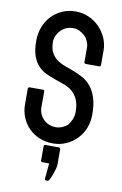

<svg xmlns="http://www.w3.org/2000/svg" viewBox="-104 -836 697 1095"><g transform="rotate(10 244.0 -288.5)"><path d="M438 -503Q438 -493 428 -493H352Q342 -493 342 -503V-585Q342 -604 334 -622Q326 -640 312.5 -653Q299 -666 281.5 -674Q264 -682 245 -682Q225 -682 207 -674.5Q189 -667 175.5 -653.5Q162 -640 153.5 -622.5Q145 -605 145 -585Q145 -547 157.5 -523.5Q170 -500 190.5 -485Q211 -470 237.5 -460.5Q264 -451 291.5 -440.5Q319 -430 345.5 -415Q372 -400 392.5 -375Q413 -350 425.5 -311Q438 -272 438 -213Q438 -172 423.5 -136Q409 -100 383 -73Q357 -46 321.5 -30Q286 -14 245 -14Q203 -14 167.5 -28.5Q132 -43 106 -68.5Q80 -94 65 -129.5Q50 -165 50 -207V-296Q50 -306 60 -306H135Q145 -306 145 -296V-207Q145 -165 174 -136.5Q203 -108 245 -108Q264 -108 282 -115.5Q300 -123 314 -136L313 -135Q326 -152 334 -171Q342 -190 342 -212Q342 -257 329.5 -284.5Q317 -312 296.5 -329.5Q276 -347 249.5 -356.5Q223 -366 196 -375.5Q169 -385 142.5 -397Q116 -409 95.5 -430.5Q75 -452 62.5 -486Q50 -520 50 -574Q50 -616 64 -653.5Q78 -691 104 -718.5Q130 -746 165.5 -762Q201 -778 245 -778Q284 -778 319 -762.5Q354 -747 380.5 -720.5Q407 -694 422.5 -659Q438 -624 438 -585ZM196 92V12Q196 2 206 2H253H256H282H284L289 5Q290 6 290 7Q292 9 292 12V101Q292 110 287.5 126.5Q283 143 277 159.5Q271 176 264.5 188.5Q258 201 253 201H246Q241 201 238 198.5Q235 196 236 191L244 102H206Q196 102 196 92Z"/></g></svg>

Font: Kanalisirung
Style: Regular
Weight: 500
Designer: Peter Wiegel
Foundry: Peter Wiegel
Version: 1.000